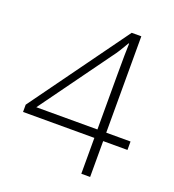

<svg xmlns="http://www.w3.org/2000/svg" viewBox="-131 -820 833 921"><g transform="rotate(20 285.5 -359.0)"><path d="M557 -183H433V0H388V-183H24V-220L384 -718H433V-226H557ZM388 -226V-505Q388 -565 388.5 -603Q389 -641 390 -665H387Q373 -641 361 -621.5Q349 -602 330 -577L76 -226Z"/></g></svg>

Font: Noto Kufi Arabic ExtraLight
Style: Regular
Weight: 200
Designer: Monotype Design Team, David Williams, Khaled Hosny
Foundry: Google LLC
Version: Version 2.109; ttfautohint (v1.8.4.7-5d5b)